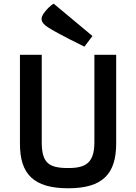

<svg xmlns="http://www.w3.org/2000/svg" viewBox="-20 -989 726 1024"><path d="M86.4 -222.2C86.4 -61 158.7 15.1 343.8 15.1C528.3 15.1 599.6 -62 599.6 -224.1V-696.8H483.4V-231C483.4 -120.1 437.5 -92.8 343.8 -92.8C239.7 -92.8 202.6 -120.1 202.6 -231V-696.8H86.4ZM473.1 -796.9 266.6 -969.2C266.6 -969.2 246.6 -960 221.2 -928.2C192.4 -893.1 194.3 -871.1 234.4 -844.2C289.6 -808.1 430.2 -740.2 430.2 -740.2Z"/></svg>

Font: Doppio One
Style: Regular
Weight: 400
Designer: Szymon Celej
Foundry: Sorkin Type Co
Version: Version 1.002